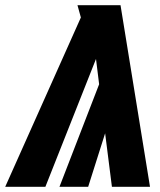

<svg xmlns="http://www.w3.org/2000/svg" viewBox="-78 -716 613 736"><path d="M497 0H351L325 -205L260 0H150L302 -393L290 -490L96 0H-58L232 -649L219 -696H384Z"/></svg>

Font: Fira Sans Extra Condensed Black
Style: Italic
Weight: 900
Width: 3
Italic angle: -8°
Designer: Carrois Corporate & Edenspiekermann AG
Foundry: Carrois Corporate GbR & Edenspiekermann AG
Version: Version 4.203